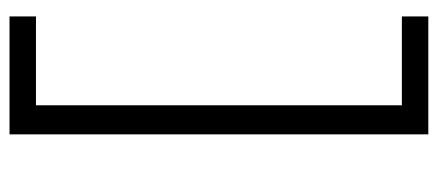

<svg xmlns="http://www.w3.org/2000/svg" viewBox="-278 -526 919 403"><g transform="rotate(-90 181.5 -324.5)"><path d="M101 115V-764H348.5V-708.5H162V59.5H348.5V115Z"/></g></svg>

Font: Heraclito Light
Style: Regular
Weight: 300
Designer: Kostas Bartsokas (font) & Cristiano Sobral (main changes)
Foundry: Kostas Bartsokas (font) & Cristiano Sobral (main changes)
Version: Version 1.00;July 8, 2020;FontCreator 13.0.0.2655 64-bit